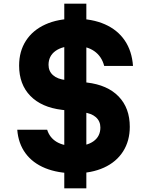

<svg xmlns="http://www.w3.org/2000/svg" viewBox="-20 -920 790 1040"><path d="M385.3 -128.8Q450.8 -128.8 487.3 -155.4Q523.7 -182.1 523.7 -229.3Q523.7 -263.5 499.4 -285.1Q475.2 -306.7 429.9 -311.7L316.1 -325Q204.8 -338.3 144.2 -400.8Q83.5 -463.2 83.5 -564.8Q83.5 -642.1 120.5 -699.4Q157.5 -756.7 225.8 -787.6Q294.1 -818.6 386.7 -818.6Q479.5 -818.6 548.2 -788.3Q616.8 -758 655.8 -700.7Q694.7 -643.4 700.4 -562.9H544.4Q530.7 -615.3 490.2 -643.3Q449.8 -671.2 386.7 -671.2Q318.5 -671.2 280.7 -644.1Q242.9 -616.9 242.9 -568.7Q242.9 -534.5 267.1 -512.9Q291.4 -491.3 336.6 -486.3L450.5 -473Q562.1 -460 622.6 -397.4Q683 -334.8 683 -233.2Q683 -156.9 646.7 -99.8Q610.4 -42.7 543 -12Q475.5 18.6 385.3 18.6Q293.4 18.6 225.1 -9.2Q156.8 -37 118 -90Q79.2 -142.9 73.5 -217.1H235.5Q249.2 -173.7 287.3 -151.2Q325.5 -128.8 385.3 -128.8ZM328.2 -900H447.7V100H328.2Z"/></svg>

Font: Martian Mono sWd Rg
Style: Regular
Weight: 400
Width: 6
Monospace: yes
Designer: Roman Shamin
Foundry: Evil Martians
Version: Version 1.000